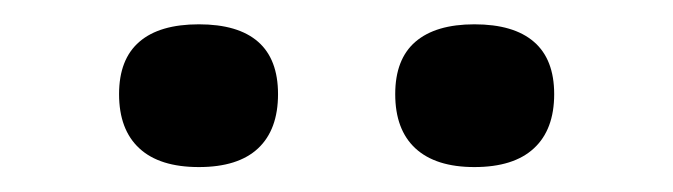

<svg xmlns="http://www.w3.org/2000/svg" viewBox="-20 -722 540 154"><path d="M139.5 -588Q108 -588 91.8 -603Q75.5 -618 75.5 -646.5Q75.5 -674.5 91.8 -688.5Q108 -702.5 139.5 -702.5Q171 -702.5 187 -688.5Q203 -674.5 203 -646.5Q203 -618 187 -603Q171 -588 139.5 -588ZM360.5 -588Q329.5 -588 313.2 -603Q297 -618 297 -646.5Q297 -674.5 313.2 -688.5Q329.5 -702.5 360.5 -702.5Q392 -702.5 408.2 -688.5Q424.5 -674.5 424.5 -646.5Q424.5 -618 408.2 -603Q392 -588 360.5 -588Z"/></svg>

Font: Newsreader 7pt
Style: Regular
Weight: 400
Designer: Hugues Gentile
Foundry: Production Type
Version: Version 1.003